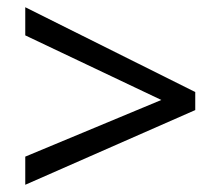

<svg xmlns="http://www.w3.org/2000/svg" viewBox="-20 -628 612 532"><path d="M50 -116V-194L427 -351L50 -530V-608L521 -373V-323Z"/></svg>

Font: Noto Sans Tamil
Style: Regular
Weight: 400
Designer: Jelle Bosma - Monotype Design Team
Foundry: Monotype Imaging Inc.
Version: Version 2.003